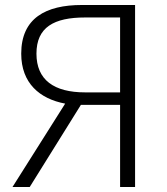

<svg xmlns="http://www.w3.org/2000/svg" viewBox="-20 -749 667 769"><path d="M321 -379C196 -379 126 -429 126 -534C126 -640 196 -679 321 -679H461V-379ZM30 0H99L304 -329H461V0H521V-729H308C163 -729 65 -676 65 -534C65 -416 139 -353 241 -334Z"/></svg>

Font: Noto Sans HK Light
Style: Regular
Weight: 300
Designer: Ryoko NISHIZUKA 西塚涼子 (kana, bopomofo & ideographs); Paul D. Hunt (Latin, Greek & Cyrillic); Sandoll Communications 산돌커뮤니
Foundry: Adobe
Version: Version 2.004;hotconv 1.0.118;makeotfexe 2.5.65603